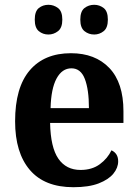

<svg xmlns="http://www.w3.org/2000/svg" viewBox="-20 -771 574 801"><path d="M286 10Q166 10 104.5 -62Q43 -134 43 -265Q43 -406 104 -477.5Q165 -549 276 -549Q377 -549 436 -487.5Q495 -426 495 -307V-258H189Q191 -156 223.5 -109Q256 -62 316 -62Q364 -62 396.5 -86Q429 -110 445 -144Q473 -131 473 -98Q473 -71 453 -46.5Q433 -22 392 -6Q351 10 286 10ZM351 -320Q351 -397 334 -441.5Q317 -486 278 -486Q239 -486 216 -443.5Q193 -401 191 -320ZM373 -627Q350 -627 332.5 -641Q315 -655 315 -689Q315 -724 332.5 -737.5Q350 -751 373 -751Q395 -751 412.5 -737.5Q430 -724 430 -689Q430 -655 412.5 -641Q395 -627 373 -627ZM182 -627Q159 -627 142 -641Q125 -655 125 -689Q125 -724 142 -737.5Q159 -751 182 -751Q204 -751 222 -737.5Q240 -724 240 -689Q240 -655 222 -641Q204 -627 182 -627Z"/></svg>

Font: Noto Serif Thai SemiCondensed
Style: Bold
Weight: 700
Width: 4
Designer: Monotype Design Team
Foundry: Monotype Imaging Inc.
Version: Version 2.002; ttfautohint (v1.8.4.7-5d5b)